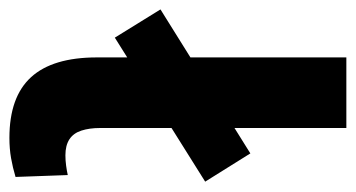

<svg xmlns="http://www.w3.org/2000/svg" viewBox="-237 -551 756 408"><g transform="rotate(90 141.0 -347.0)"><path d="M230 11Q143 11 101 -35Q59 -81 59 -175V-705H209V-182Q209 -159 214.5 -142Q220 -125 233 -116.5Q246 -108 267 -108Q278 -108 289 -109.5Q300 -111 309 -113L313 -2Q293 4 273 7.5Q253 11 230 11ZM17 -213 -43 -310 263 -501 323 -405Z"/></g></svg>

Font: Nunito Sans 10pt SemiCondensed ExtraBold
Style: Regular
Weight: 800
Width: 4
Designer: Vernon Adams
Foundry: Vernon Adams
Version: Version 3.101;gftools[0.9.27]